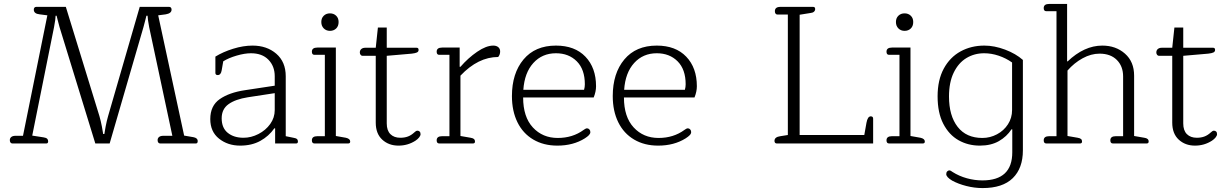

<svg xmlns="http://www.w3.org/2000/svg" viewBox="-20 -730 6244 977"><path d="M30 -17Q30 -27 37.5 -33Q45 -39 59 -39H97L221 -652L182 -657Q152 -660 152 -681Q152 -688 155.5 -691.5Q159 -695 164 -695H315L486 -139Q493 -115 498.5 -86Q504 -57 505 -48H511Q512 -57 517.5 -86Q523 -115 530 -139L691 -695H841Q846 -695 849.5 -691.5Q853 -688 853 -681Q853 -662 823 -657L785 -652L917 -40L964 -32Q986 -28 986 -12Q986 0 977 0H795Q789 0 785.5 -4.5Q782 -9 782 -17Q782 -27 789.5 -33Q797 -39 811 -39H857L739 -592Q735 -612 733 -628Q731 -644 731 -650H725Q724 -644 719.5 -628Q715 -612 710 -592L538 0H465L283 -592Q278 -612 273.5 -628Q269 -644 268 -650H263Q263 -644 261 -628Q259 -612 255 -592L144 -40L202 -31Q215 -29 220 -24Q225 -19 225 -11Q225 0 216 0H43Q37 0 33.5 -4.5Q30 -9 30 -17Z M1050 -124Q1050 -192 1098 -225.5Q1146 -259 1226 -271L1378 -294V-342Q1378 -393 1346 -426Q1314 -459 1257 -459Q1225 -459 1184 -447Q1143 -435 1116 -418L1108 -372Q1104 -348 1088 -348Q1076 -348 1076 -359V-442Q1115 -466 1166.5 -482Q1218 -498 1265 -498Q1338 -498 1386 -456.5Q1434 -415 1434 -342V-37L1473 -29Q1486 -27 1491 -22.5Q1496 -18 1496 -10Q1496 0 1487 0H1380V-77H1376Q1348 -37 1304.5 -13Q1261 11 1202 11Q1139 11 1094.5 -24.5Q1050 -60 1050 -124ZM1378 -170V-256L1241 -235Q1178 -225 1143 -200Q1108 -175 1108 -128Q1108 -79 1139 -54Q1170 -29 1219 -29Q1258 -29 1295 -48Q1332 -67 1355 -99Q1378 -131 1378 -170Z M1615 -618Q1615 -638 1627.5 -650Q1640 -662 1659 -662Q1678 -662 1690.5 -650Q1703 -638 1703 -618Q1703 -597 1690.5 -585Q1678 -573 1659 -573Q1640 -573 1627.5 -585.5Q1615 -598 1615 -618ZM1567 -16Q1567 -37 1595 -37H1633V-451H1580Q1567 -451 1567 -467Q1567 -488 1595 -488H1689V-38L1740 -29Q1762 -24 1762 -10Q1762 0 1752 0H1580Q1567 0 1567 -16Z M1892 -106V-446H1824Q1819 -446 1815 -451Q1811 -456 1811 -463Q1811 -474 1818.5 -480.5Q1826 -487 1839 -487H1892L1903 -590H1948V-487H2100Q2110 -487 2110 -476Q2110 -467 2101.5 -463Q2093 -459 2075 -457L1948 -446V-102Q1948 -66 1966.5 -47.5Q1985 -29 2017 -29Q2039 -29 2056 -35.5Q2073 -42 2088 -56Q2097 -65 2104 -65Q2111 -65 2115.5 -60.5Q2120 -56 2120 -47Q2120 -40 2113 -31Q2106 -22 2094 -14Q2055 11 2008 11Q1958 11 1925 -19.5Q1892 -50 1892 -106Z M2202 -16Q2202 -37 2230 -37H2267V-451H2215Q2202 -451 2202 -467Q2202 -488 2230 -488H2319V-390H2323Q2362 -435 2408 -466.5Q2454 -498 2490 -498Q2506 -498 2515.5 -490Q2525 -482 2525 -468Q2525 -452 2515 -440Q2413 -440 2323 -345V-38L2375 -29Q2387 -27 2392 -22.5Q2397 -18 2397 -10Q2397 0 2387 0H2215Q2202 0 2202 -16Z M2585 -241Q2585 -357 2644 -427.5Q2703 -498 2809 -498Q2905 -498 2959 -441.5Q3013 -385 3013 -291Q3013 -264 3001 -234H2642Q2642 -135 2691.5 -81.5Q2741 -28 2818 -28Q2894 -28 2950 -69Q2952 -70 2957 -73.5Q2962 -77 2967 -77Q2974 -77 2979 -71.5Q2984 -66 2984 -58Q2984 -50 2977 -42.5Q2970 -35 2956 -26Q2897 11 2816 11Q2746 11 2693.5 -20Q2641 -51 2613 -108Q2585 -165 2585 -241ZM2952 -273Q2956 -287 2956 -301Q2956 -377 2915 -418Q2874 -459 2809 -459Q2739 -459 2694 -409.5Q2649 -360 2643 -273Z M3098 -241Q3098 -357 3157 -427.5Q3216 -498 3322 -498Q3418 -498 3472 -441.5Q3526 -385 3526 -291Q3526 -264 3514 -234H3155Q3155 -135 3204.5 -81.5Q3254 -28 3331 -28Q3407 -28 3463 -69Q3465 -70 3470 -73.5Q3475 -77 3480 -77Q3487 -77 3492 -71.5Q3497 -66 3497 -58Q3497 -50 3490 -42.5Q3483 -35 3469 -26Q3410 11 3329 11Q3259 11 3206.5 -20Q3154 -51 3126 -108Q3098 -165 3098 -241ZM3465 -273Q3469 -287 3469 -301Q3469 -377 3428 -418Q3387 -459 3322 -459Q3252 -459 3207 -409.5Q3162 -360 3156 -273Z M3921 -13Q3921 -33 3951 -37L3989 -43V-656H3936Q3930 -656 3926.5 -660.5Q3923 -665 3923 -673Q3923 -695 3951 -695H4118Q4128 -695 4128 -684Q4128 -676 4122 -670.5Q4116 -665 4105 -664L4049 -655V-43H4378L4389 -105Q4395 -138 4411 -138Q4423 -138 4423 -126V0H3932Q3927 0 3924 -3.5Q3921 -7 3921 -13Z M4539 -618Q4539 -638 4551.5 -650Q4564 -662 4583 -662Q4602 -662 4614.5 -650Q4627 -638 4627 -618Q4627 -597 4614.5 -585Q4602 -573 4583 -573Q4564 -573 4551.5 -585.5Q4539 -598 4539 -618ZM4491 -16Q4491 -37 4519 -37H4557V-451H4504Q4491 -451 4491 -467Q4491 -488 4519 -488H4613V-38L4664 -29Q4686 -24 4686 -10Q4686 0 4676 0H4504Q4491 0 4491 -16Z M4825 189Q4795 171 4795 156Q4795 147 4800 142Q4805 137 4811 137Q4815 137 4819.5 140Q4824 143 4827 145Q4860 166 4899.5 177Q4939 188 4979 188Q5131 188 5131 45V-72H5127Q5103 -35 5063 -12Q5023 11 4966 11Q4906 11 4857.5 -16.5Q4809 -44 4780 -100Q4751 -156 4751 -240Q4751 -323 4782.5 -381Q4814 -439 4868 -468.5Q4922 -498 4989 -498Q5040 -498 5094.5 -477.5Q5149 -457 5185 -425V35Q5185 126 5133.5 176.5Q5082 227 4980 227Q4939 227 4897.5 216.5Q4856 206 4825 189ZM5130 -170V-412Q5099 -434 5062 -446.5Q5025 -459 4988 -459Q4938 -459 4897.5 -434.5Q4857 -410 4833 -360.5Q4809 -311 4809 -239Q4809 -141 4853 -84.5Q4897 -28 4979 -28Q5018 -28 5053 -46.5Q5088 -65 5109 -97.5Q5130 -130 5130 -170Z M5291 -16Q5291 -37 5319 -37H5356V-673H5304Q5291 -673 5291 -689Q5291 -710 5319 -710H5410V-419L5412 -417Q5497 -498 5589 -498Q5658 -498 5704.5 -457Q5751 -416 5751 -345V-38L5803 -29Q5825 -26 5825 -10Q5825 0 5815 0H5643Q5630 0 5630 -16Q5630 -37 5658 -37H5695V-341Q5695 -393 5663 -425Q5631 -457 5575 -457Q5532 -457 5489 -433.5Q5446 -410 5412 -371V-38L5464 -29Q5476 -27 5481 -22.5Q5486 -18 5486 -10Q5486 0 5476 0H5304Q5291 0 5291 -16Z M5945 -106V-446H5877Q5872 -446 5868 -451Q5864 -456 5864 -463Q5864 -474 5871.5 -480.5Q5879 -487 5892 -487H5945L5956 -590H6001V-487H6153Q6163 -487 6163 -476Q6163 -467 6154.5 -463Q6146 -459 6128 -457L6001 -446V-102Q6001 -66 6019.5 -47.5Q6038 -29 6070 -29Q6092 -29 6109 -35.5Q6126 -42 6141 -56Q6150 -65 6157 -65Q6164 -65 6168.5 -60.5Q6173 -56 6173 -47Q6173 -40 6166 -31Q6159 -22 6147 -14Q6108 11 6061 11Q6011 11 5978 -19.5Q5945 -50 5945 -106Z"/></svg>

Font: Maitree Light
Style: Regular
Weight: 300
Designer: CadsonDemak Team
Foundry: CadsonDemak
Version: Version 1.001